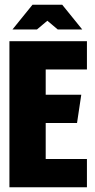

<svg xmlns="http://www.w3.org/2000/svg" viewBox="-20 -795 402 815"><path d="M20 -620H349V-500H174V-393H325L307 -273H174V-120H349V0H20ZM33 -670 118 -775H244L329 -670H225L181 -707L137 -670Z"/></svg>

Font: Smooch Sans Thin Black
Style: Regular
Weight: 900
Version: Version 1.010